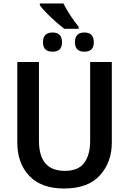

<svg xmlns="http://www.w3.org/2000/svg" viewBox="-20 -1069 739 1099"><path d="M620 -714H496V-264Q496 -182 462 -136.5Q428 -91 351 -91Q203 -91 203 -263V-714H79V-254Q79 -135 147.5 -62.5Q216 10 347 10Q484 10 552 -65.5Q620 -141 620 -252ZM343 -1049H208V-1039Q229 -1010 272 -969.5Q315 -929 348 -904H430V-916Q407 -944 383.5 -979.5Q360 -1015 343 -1049ZM463 -883Q409 -883 409 -827Q409 -773 463 -773Q517 -773 517 -827Q517 -883 463 -883ZM281 -883Q226 -883 226 -827Q226 -773 281 -773Q335 -773 335 -827Q335 -883 281 -883Z"/></svg>

Font: Noto Sans Display Medium
Style: Regular
Weight: 500
Designer: Monotype Design Team
Foundry: Monotype Imaging Inc.
Version: Version 1.900